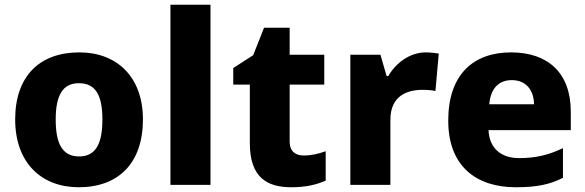

<svg xmlns="http://www.w3.org/2000/svg" viewBox="-20 -831 2470 810"><path d="M583 -327C583 -509 471 -610 315 -610C146 -610 44 -509 44 -327C44 -143 156 -41 312 -41C480 -41 583 -143 583 -327ZM215 -327C215 -428 244 -480 313 -480C384 -480 412 -428 412 -327C412 -225 384 -171 314 -171C243 -171 215 -225 215 -327Z M868 -51V-811H699V-51Z M1261 -175C1225 -175 1202 -194 1202 -233V-474H1348V-600H1202V-714H1094L1048 -598L964 -544V-474H1034V-227C1034 -82 1107 -41 1209 -41C1273 -41 1318 -53 1354 -69V-193C1323 -182 1295 -175 1261 -175Z M1777 -610C1708 -610 1650 -565 1618 -510H1611L1585 -600H1458V-51H1627V-326C1627 -428 1699 -452 1763 -452C1786 -452 1805 -450 1817 -447L1831 -605C1819 -607 1795 -610 1777 -610Z M2136 -610C1977 -610 1871 -517 1871 -322C1871 -129 1990 -41 2156 -41C2245 -41 2301 -53 2355 -81V-206C2294 -177 2240 -164 2170 -164C2089 -164 2044 -210 2041 -282H2388V-360C2388 -524 2291 -610 2136 -610ZM2139 -493C2201 -493 2232 -449 2233 -391H2044C2050 -461 2087 -493 2139 -493Z"/></svg>

Font: Noto Sans Tamil UI ExtraBold
Style: Regular
Weight: 800
Designer: Jelle Bosma - Monotype Design Team
Foundry: Monotype Imaging Inc.
Version: Version 2.004